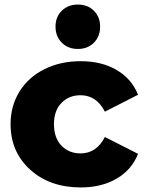

<svg xmlns="http://www.w3.org/2000/svg" viewBox="-20 -822 643 851"><path d="M337.9 8.8Q201.2 8.8 114 -69.8Q26.9 -148.4 26.9 -272Q26.9 -352.5 66.4 -416.3Q106 -480 177 -515.4Q248 -550.8 337.9 -550.8Q430.2 -550.8 497.1 -511.7Q564 -472.7 591.8 -401.9L444.8 -327.1Q407.7 -399.9 336.9 -399.9Q285.6 -399.9 252.4 -365.7Q219.2 -331.5 219.2 -272Q219.2 -210.9 252.4 -176.5Q285.6 -142.1 336.9 -142.1Q407.7 -142.1 444.8 -214.8L591.8 -140.1Q564 -69.3 497.1 -30.3Q430.2 8.8 337.9 8.8ZM226.1 -704.1Q226.1 -747.1 253.9 -774.4Q281.7 -801.8 325.2 -801.8Q368.7 -801.8 396.2 -774.4Q423.8 -747.1 423.8 -704.1Q423.8 -660.6 396.2 -632.8Q368.7 -605 325.2 -605Q281.7 -605 253.9 -632.8Q226.1 -660.6 226.1 -704.1Z"/></svg>

Font: Montserrat ExtraBold
Style: Regular
Weight: 800
Designer: Julieta Ulanovsky
Foundry: Julieta Ulanovsky
Version: Version 9.000